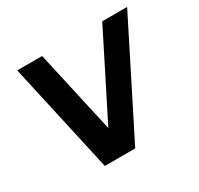

<svg xmlns="http://www.w3.org/2000/svg" viewBox="-149 -881 1099 1062"><g transform="rotate(-30 401.0 -350.0)"><path d="M233.5 0 78 -700H237L355 -172L621 -700H780L427.5 0Z"/></g></svg>

Font: Urbanist Black
Style: Italic
Weight: 900
Italic angle: -8°
Designer: Corey Hu
Foundry: Corey Hu
Version: Version 1.330; ttfautohint (v1.8.4.7-5d5b)